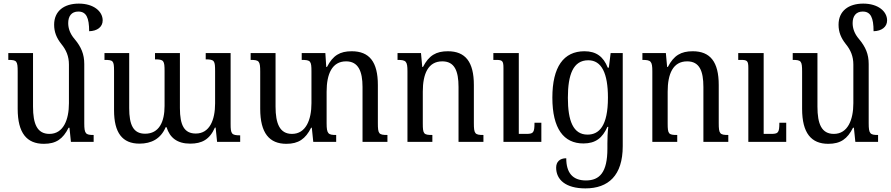

<svg xmlns="http://www.w3.org/2000/svg" viewBox="-20 -786 4936 1064"><path d="M447 -103V-431C447 -486 430 -526 393 -570C368 -599 358 -629 358 -658C358 -696 376 -722 414 -722C458 -722 474 -688 474 -613C518 -614 549 -636 549 -673C549 -723 499 -766 417 -766C335 -766 280 -725 280 -649C280 -609 293 -576 320 -542C347 -509 362 -474 362 -428V-214C362 -122 331 -44 254 -44C186 -44 163 -99 163 -195V-492H26V-454C73 -454 78 -448 78 -389V-183C78 -48 129 11 223 11C291 11 329 -16 360 -78H365L373 0H499V-38C455 -38 447 -44 447 -103Z M1120 -492V-457C1169 -457 1172 -449 1172 -391V-213C1172 -120 1141 -46 1065 -46C1001 -46 977 -92 977 -187V-492H839V-457C888 -457 892 -450 892 -391V-199C892 -111 862 -45 784 -45C718 -45 696 -95 696 -187V-492H559V-454C607 -454 612 -450 612 -393V-175C612 -50 658 10 753 10C819 10 871 -17 898 -81H903C921 -23 962 10 1034 10C1099 10 1142 -13 1171 -79H1175L1183 0H1311V-36C1263 -36 1258 -44 1258 -99V-492Z M2074 -104V-315C2074 -443 2027 -502 1929 -502C1864 -502 1825 -479 1792 -415H1788L1783 -492H1652V-454C1701 -454 1706 -448 1706 -391V-214C1706 -122 1675 -44 1598 -44C1530 -44 1507 -102 1507 -195V-492H1369V-454C1416 -454 1422 -448 1422 -389V-183C1422 -48 1473 11 1567 11C1634 11 1673 -16 1704 -78H1708L1716 0H1843V-38C1799 -38 1790 -44 1790 -103V-278C1790 -376 1820 -446 1898 -446C1966 -446 1989 -390 1989 -304V0H2127V-38C2079 -38 2074 -44 2074 -104Z M2659 -38C2612 -38 2606 -44 2606 -104V-315C2606 -443 2559 -502 2462 -502C2397 -502 2357 -479 2324 -415H2320L2313 -492H2183V-454C2230 -454 2238 -447 2238 -391V0H2376V-38C2328 -38 2323 -43 2323 -102V-278C2323 -376 2352 -446 2431 -446C2499 -446 2521 -393 2521 -304V0H2659ZM2980 -106H2942C2942 -48 2935 -44 2893 -44H2855V-492H2714V-454H2729C2764 -454 2770 -449 2770 -409V0H2980Z M3224 258C3351 258 3431 187 3431 24V-492H3364L3354 -411H3348C3324 -472 3284 -502 3219 -502C3103 -502 3041 -415 3041 -245C3041 -73 3104 9 3213 9C3281 9 3319 -22 3346 -83H3351C3347 -50 3346 -22 3346 9V38C3346 169 3303 214 3227 214C3152 214 3118 170 3118 91C3082 91 3062 111 3062 143C3062 210 3115 258 3224 258ZM3236 -40C3156 -40 3127 -117 3127 -244C3127 -372 3156 -452 3240 -452C3314 -452 3349 -380 3349 -245C3349 -86 3299 -40 3236 -40Z M4016 -38C3969 -38 3963 -44 3963 -104V-315C3963 -443 3916 -502 3819 -502C3754 -502 3714 -479 3681 -415H3677L3670 -492H3540V-454C3587 -454 3595 -447 3595 -391V0H3733V-38C3685 -38 3680 -43 3680 -102V-278C3680 -376 3709 -446 3788 -446C3856 -446 3878 -393 3878 -304V0H4016ZM4337 -106H4299C4299 -48 4292 -44 4250 -44H4212V-492H4071V-454H4086C4121 -454 4127 -449 4127 -409V0H4337Z M4794 -103V-431C4794 -486 4777 -526 4740 -570C4715 -599 4705 -629 4705 -658C4705 -696 4723 -722 4761 -722C4805 -722 4821 -688 4821 -613C4865 -614 4896 -636 4896 -673C4896 -723 4846 -766 4764 -766C4682 -766 4627 -725 4627 -649C4627 -609 4640 -576 4667 -542C4694 -509 4709 -474 4709 -428V-214C4709 -122 4678 -44 4601 -44C4533 -44 4510 -99 4510 -195V-492H4373V-454C4420 -454 4425 -448 4425 -389V-183C4425 -48 4476 11 4570 11C4638 11 4676 -16 4707 -78H4712L4720 0H4846V-38C4802 -38 4794 -44 4794 -103Z"/></svg>

Font: Noto Serif Armenian SemiCondensed
Style: Regular
Weight: 400
Width: 4
Designer: Monotype Design Team
Foundry: Monotype Imaging Inc.
Version: Version 2.008